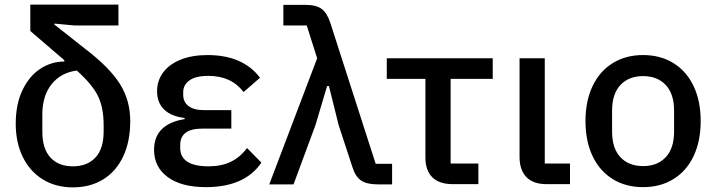

<svg xmlns="http://www.w3.org/2000/svg" viewBox="-20 -796 3095 830"><path d="M301 -686 215 -694V-690L348 -585Q454 -504 498.5 -433Q543 -362 543 -273Q543 -184 512.5 -119.5Q482 -55 426 -20.5Q370 14 295 14Q221 14 165 -20.5Q109 -55 78.5 -117.5Q48 -180 48 -261Q48 -345 77 -406Q106 -467 154 -498.5Q202 -530 258 -530V-536L203 -583L111 -662V-776H492V-686ZM428 -256Q428 -331 403.5 -381Q379 -431 312 -491Q243 -482 203 -432Q163 -382 163 -301V-227Q163 -153 198 -115Q233 -77 295 -77Q357 -77 392.5 -115Q428 -153 428 -227Z M1110 -93Q1038 13 870 13Q764 13 705 -30.5Q646 -74 646 -148Q646 -205 680 -238Q714 -271 778 -281V-286Q720 -293 689.5 -322.5Q659 -352 659 -402Q659 -447 685 -482.5Q711 -518 760.5 -538Q810 -558 877 -558Q1030 -558 1104 -460L1033 -398Q980 -468 881 -468Q826 -468 799 -448.5Q772 -429 772 -398V-386Q772 -355 795 -337.5Q818 -320 860 -320H980V-240H854Q759 -240 759 -169V-157Q759 -77 882 -77Q937 -77 977.5 -96.5Q1018 -116 1048 -156Z M1306 -686H1205V-775H1299Q1347 -775 1370.5 -757.5Q1394 -740 1408 -697L1604 -88H1675V1H1613Q1565 1 1540.5 -16Q1516 -33 1503 -75L1444 -255L1402 -424H1394L1344 -256L1249 1H1144L1351 -544Z M1937 0Q1879 0 1849 -29.5Q1819 -59 1819 -115V-455H1652V-544H2110V-455H1928V-89H2048V0Z M2342 0Q2285 0 2255.5 -30.5Q2226 -61 2226 -118V-544H2335V-89H2444V0Z M2511 -273Q2511 -359 2541.5 -423.5Q2572 -488 2628.5 -523Q2685 -558 2760 -558Q2835 -558 2891.5 -523Q2948 -488 2978.5 -423.5Q3009 -359 3009 -273Q3009 -186 2978.5 -121.5Q2948 -57 2891.5 -22Q2835 13 2760 13Q2685 13 2628.5 -22Q2572 -57 2541.5 -121.5Q2511 -186 2511 -273ZM2894 -227V-318Q2894 -390 2858 -428.5Q2822 -467 2760 -467Q2698 -467 2662 -428.5Q2626 -390 2626 -318V-227Q2626 -155 2662 -116.5Q2698 -78 2760 -78Q2822 -78 2858 -116.5Q2894 -155 2894 -227Z"/></svg>

Font: IBM Plex Sans JP Medm
Style: Regular
Weight: 500
Designer: Mike Abbink; Paul van der Laan; Pieter van Rosmalen; Wujin Sim; Yejin Wi; Jinhee Kim; Boomi Park; Yona Kim; Kichan Ma
Foundry: Sandoll Inc.
Version: Version 1.002